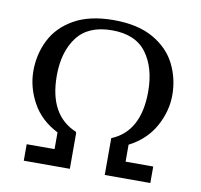

<svg xmlns="http://www.w3.org/2000/svg" viewBox="-72 -703 818 780"><g transform="rotate(10 336.5 -313.0)"><path d="M483 -68H597V0H409V-152Q524 -199 524 -364Q524 -462 479 -523Q434 -584 337 -584Q239 -584 193 -523Q147 -462 147 -364Q147 -200 264 -152V-148H265V0H75V-68H190V-137Q119 -173 84.5 -236Q50 -299 50 -367Q50 -435 79.5 -494Q109 -553 173 -589.5Q237 -626 337 -626Q436 -626 500 -589.5Q564 -553 593.5 -494Q623 -435 623 -367Q623 -300 588 -237Q553 -174 483 -138Z"/></g></svg>

Font: Arya
Style: Regular
Weight: 400
Designer: Eduardo Rodriguez Tunni, Modular Infotech
Foundry: Eduardo Rodriguez Tunni, Modular Infotech
Version: Version 1.002